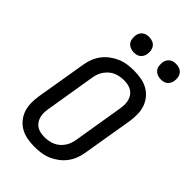

<svg xmlns="http://www.w3.org/2000/svg" viewBox="-279 -1051 1159 1159"><g transform="rotate(45 300.0 -471.5)"><path d="M255 8Q223 8 192.5 2.5Q162 -3 136.5 -17Q111 -31 92 -54Q73 -77 63.5 -105Q54 -133 53.5 -164.5Q53 -196 58 -227L112 -550Q116 -577 126 -603.5Q136 -630 153.5 -653.5Q171 -677 195 -695Q219 -713 245 -724Q271 -735 299 -739Q327 -743 354 -743Q386 -743 416.5 -737.5Q447 -732 472.5 -718Q498 -704 517 -681Q536 -658 545.5 -630Q555 -602 555.5 -570.5Q556 -539 551 -508L497 -185Q493 -158 483 -131.5Q473 -105 455.5 -81.5Q438 -58 414 -40Q390 -22 364 -11Q338 0 310 4Q282 8 255 8ZM256 -76Q272 -76 289.5 -79Q307 -82 323.5 -89Q340 -96 354 -108Q368 -120 378 -134.5Q388 -149 394 -165.5Q400 -182 403 -199L456 -521Q459 -539 459.5 -556.5Q460 -574 455.5 -590.5Q451 -607 442 -620.5Q433 -634 419 -643Q405 -652 388 -655.5Q371 -659 353 -659Q337 -659 319.5 -656Q302 -653 285.5 -646Q269 -639 255.5 -627Q242 -615 231.5 -600.5Q221 -586 215 -569.5Q209 -553 206 -536L153 -214Q150 -196 149.5 -178.5Q149 -161 153.5 -144.5Q158 -128 167 -114.5Q176 -101 190 -92Q204 -83 221 -79.5Q238 -76 256 -76ZM506 -819Q490 -819 475.5 -825Q461 -831 452 -842.5Q443 -854 441 -869.5Q439 -885 441 -901Q443 -912 448.5 -922Q454 -932 463.5 -939Q473 -946 484 -948.5Q495 -951 506 -951Q522 -951 536.5 -945Q551 -939 559.5 -927.5Q568 -916 570.5 -900.5Q573 -885 570 -869Q568 -858 562.5 -848Q557 -838 548 -831Q539 -824 528 -821.5Q517 -819 506 -819ZM276 -819Q260 -819 245.5 -825Q231 -831 222 -842.5Q213 -854 211 -869.5Q209 -885 211 -901Q213 -912 218.5 -922Q224 -932 233.5 -939Q243 -946 254 -948.5Q265 -951 276 -951Q292 -951 306.5 -945Q321 -939 329.5 -927.5Q338 -916 340.5 -900.5Q343 -885 340 -869Q338 -858 332.5 -848Q327 -838 318 -831Q309 -824 298 -821.5Q287 -819 276 -819Z"/></g></svg>

Font: Iosevka Custom Medium Oblique
Style: Regular
Weight: 500
Italic angle: -9°
Designer: Belleve Invis
Foundry: Belleve Invis
Version: Version 27.0.1